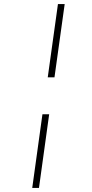

<svg xmlns="http://www.w3.org/2000/svg" viewBox="-20 -822 449 941"><path d="M297 -802 247 -443H214L264 -802ZM221 -262 171 99H138L188 -262Z"/></svg>

Font: Fira Sans UltraLight
Style: Italic
Weight: 200
Italic angle: -8°
Designer: Carrois Corporate & Edenspiekermann AG
Foundry: Carrois Corporate GbR & Edenspiekermann AG
Version: Version 4.203;PS 004.203;hotconv 1.0.88;makeotf.lib2.5.64775